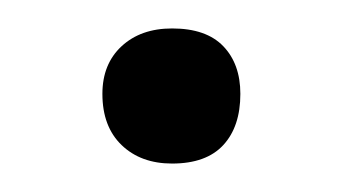

<svg xmlns="http://www.w3.org/2000/svg" viewBox="-20 -104 240 135"><path d="M101 11Q79 11 65.5 -2Q52 -15 52 -38Q52 -59 65.5 -71.5Q79 -84 101 -84Q125 -84 137 -71.5Q149 -59 149 -38Q149 -15 137 -2Q125 11 101 11Z"/></svg>

Font: Cormorant Light Medium
Style: Regular
Weight: 500
Version: Version 4.000